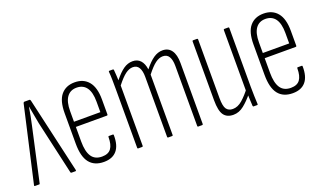

<svg xmlns="http://www.w3.org/2000/svg" viewBox="-57 -798 1871 1115"><g transform="rotate(-20 878.5 -240.5)"><path d="M12 0Q6 0 8 -7L114 -474Q116 -481 121 -481H152Q157 -481 159 -474L266 -6Q267 0 262 0H238Q233 0 232 -4L157 -335Q152 -361 147 -389.5Q142 -418 137 -444H136Q132 -417 126.5 -389.5Q121 -362 115 -335L42 -4Q41 0 38 0Z M437 6Q378 6 348 -32Q318 -70 318 -150V-338Q318 -415 348.5 -451Q379 -487 433 -487Q488 -487 518.5 -450Q549 -413 549 -339V-246Q549 -241 544 -241H352V-151Q352 -89 372.5 -58Q393 -27 437 -27Q476 -27 493 -50.5Q510 -74 510 -120Q510 -126 514 -126H539Q543 -126 543 -121Q544 -58 517 -26Q490 6 437 6ZM352 -273H515V-338Q515 -396 494 -425Q473 -454 433 -454Q394 -454 373 -425Q352 -396 352 -338Z M649 0Q645 0 645 -5V-367Q645 -399 644.5 -426.5Q644 -454 642 -475Q641 -481 646 -481H669Q672 -481 673 -476Q675 -459 675.5 -442Q676 -425 677 -411Q708 -450 734.5 -468.5Q761 -487 791 -487Q821 -487 839 -467.5Q857 -448 862 -411Q893 -450 920 -468.5Q947 -487 976 -487Q1012 -487 1031 -460Q1050 -433 1050 -382V-5Q1050 0 1045 0H1020Q1016 0 1016 -5V-377Q1016 -413 1004 -433.5Q992 -454 966 -454Q943 -454 919.5 -436.5Q896 -419 864 -378V-5Q864 0 860 0H835Q830 0 830 -5V-377Q830 -413 818 -433.5Q806 -454 781 -454Q758 -454 734.5 -436.5Q711 -419 679 -378V-5Q679 0 674 0Z M1237 6Q1197 6 1178 -20.5Q1159 -47 1159 -112V-476Q1159 -481 1163 -481H1188Q1193 -481 1193 -476V-114Q1193 -63 1206 -45Q1219 -27 1245 -27Q1276 -27 1304.5 -52Q1333 -77 1360 -113L1362 -79Q1333 -43 1302.5 -18.5Q1272 6 1237 6ZM1363 0Q1359 0 1358 -5Q1357 -28 1355.5 -54.5Q1354 -81 1354 -95L1352 -99V-476Q1352 -481 1357 -481H1382Q1386 -481 1386 -476V-114Q1386 -82 1387 -55Q1388 -28 1389 -6Q1390 0 1385 0Z M1604 6Q1545 6 1515 -32Q1485 -70 1485 -150V-338Q1485 -415 1515.5 -451Q1546 -487 1600 -487Q1655 -487 1685.5 -450Q1716 -413 1716 -339V-246Q1716 -241 1711 -241H1519V-151Q1519 -89 1539.5 -58Q1560 -27 1604 -27Q1643 -27 1660 -50.5Q1677 -74 1677 -120Q1677 -126 1681 -126H1706Q1710 -126 1710 -121Q1711 -58 1684 -26Q1657 6 1604 6ZM1519 -273H1682V-338Q1682 -396 1661 -425Q1640 -454 1600 -454Q1561 -454 1540 -425Q1519 -396 1519 -338Z"/></g></svg>

Font: Sofia Sans Extra Condensed ExtraLight
Style: Regular
Weight: 250
Designer: Botio Nikoltchev, Ani Petrova
Foundry: lettersoup
Version: Version 4.101